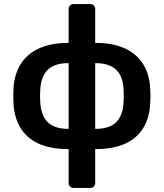

<svg xmlns="http://www.w3.org/2000/svg" viewBox="-20 -730 802 940"><path d="M340 190Q329 190 322.5 183Q316 176 316 166V0Q226 0 167.5 -27.5Q109 -55 79.5 -105Q50 -155 46 -222Q44 -260 46 -298Q50 -365 80.5 -415Q111 -465 170 -492.5Q229 -520 316 -520V-686Q316 -696 322.5 -703Q329 -710 340 -710H422Q433 -710 439.5 -703Q446 -696 446 -686V-520Q534 -520 592.5 -492.5Q651 -465 681.5 -415Q712 -365 715 -298Q718 -260 715 -222Q712 -155 682.5 -105Q653 -55 594.5 -27.5Q536 0 446 0V166Q446 176 439.5 183Q433 190 422 190ZM316 -99V-421Q247 -421 213.5 -388Q180 -355 177 -289Q176 -275 176 -259.5Q176 -244 177 -231Q181 -164 214 -131.5Q247 -99 316 -99ZM446 -99Q516 -99 549 -132Q582 -165 585 -231Q586 -244 586 -259.5Q586 -275 585 -289Q583 -356 548.5 -388.5Q514 -421 446 -421Z"/></svg>

Font: Rubik Light Medium
Style: Regular
Weight: 500
Version: Version 2.104